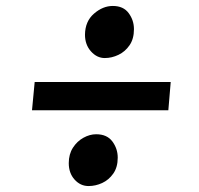

<svg xmlns="http://www.w3.org/2000/svg" viewBox="-20 -644 670 645"><path d="M332 -449Q305.5 -449 285.5 -471.5Q265.5 -494 265.5 -527.5Q266 -572.5 295.8 -598.2Q325.5 -624 359 -624Q394.5 -624 412.2 -600Q430 -576 430 -546Q430 -513.5 415.2 -492Q400.5 -470.5 378 -459.8Q355.5 -449 332 -449ZM96.5 -368.5H553.5L545.5 -273.5H87.5ZM211 -96Q211 -126 225 -147.8Q239 -169.5 260.2 -181.2Q281.5 -193 303 -193Q339.5 -193 357.5 -168.8Q375.5 -144.5 375.5 -114.5Q375.5 -82 360.5 -60.8Q345.5 -39.5 323.2 -29.2Q301 -19 277.5 -19Q250 -19 230.5 -40.8Q211 -62.5 211 -96Z"/></svg>

Font: Merriweather Black
Style: Italic
Weight: 900
Italic angle: -7.8°
Designer: Eben Sorkin
Foundry: Eben Sorkin
Version: Version 2.200;gftools[0.9.31]